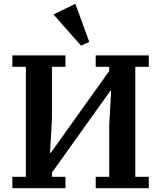

<svg xmlns="http://www.w3.org/2000/svg" viewBox="-20 -989 847 1009"><path d="M45 -60H116V-638H45V-698H324V-638H253V-365L243 -186H247L554 -616V-638H483V-698H762V-638H691V-60H762V0H483V-60H554V-333L564 -512H560L253 -82V-60H324V0H45ZM261 -913 376 -969 449 -769 406 -749Z"/></svg>

Font: IBM Plex Serif SemiBold
Style: Regular
Weight: 600
Designer: Mike Abbink, Paul van der Laan, Pieter van Rosmalen
Foundry: Bold Monday
Version: Version 2.5